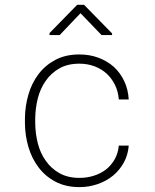

<svg xmlns="http://www.w3.org/2000/svg" viewBox="-20 -763 640 793"><path d="M308.1 -28.3Q259.8 -28.3 225.3 -47.9Q190.9 -67.4 168.9 -99.1Q146.5 -130.4 136.2 -170.9Q126 -211.4 125.5 -253.9V-274.4Q126 -316.4 136.2 -356.9Q146.5 -397.5 168.9 -429.2Q190.9 -460.9 225.1 -480.5Q259.3 -500 307.6 -500Q341.3 -500 370.1 -489.3Q398.9 -478.5 420.4 -459Q441.9 -439 455.1 -411.9Q468.3 -384.8 470.7 -352.1H511.7Q509.3 -393.6 493.2 -427.7Q477.1 -461.9 450.2 -486.8Q423.3 -510.7 387 -524.4Q350.6 -538.1 307.6 -538.1Q251 -538.1 209 -515.9Q167 -493.7 139.2 -457Q111.3 -420.4 97.4 -372.6Q83.5 -324.7 83 -274.4V-253.9Q83.5 -203.1 97.4 -155.8Q111.3 -108.4 139.2 -71.8Q167 -34.7 209.2 -12.5Q251.5 9.8 308.1 9.8Q347.7 9.8 383.5 -2.7Q419.4 -15.1 446.8 -37.6Q474.1 -60.1 491.5 -91.8Q508.8 -123.5 511.7 -161.6H470.7Q467.8 -130.4 453.9 -105.5Q439.9 -80.6 418.5 -63.5Q396.5 -46.4 368.2 -37.4Q339.8 -28.3 308.1 -28.3ZM442.9 -625 327.1 -743.2H298.8L184.6 -626.5V-618.2H226.6L312.5 -708.5L399.4 -618.2H442.9Z"/></svg>

Font: Roboto Mono ExtraLight
Style: Regular
Weight: 250
Monospace: yes
Designer: Google
Version: Version 3.000